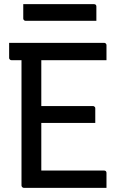

<svg xmlns="http://www.w3.org/2000/svg" viewBox="-20 -907 590 927"><path d="M24.1 -700H483.1Q486.7 -700 488.9 -698.5Q491 -697 492.6 -694.5Q494.1 -692 494.1 -689Q494.1 -668.9 494.1 -652.9Q494.1 -636.9 494.1 -616.5H35.1Q32.1 -616.5 29.6 -618Q27.1 -619.5 25.6 -622Q24.1 -624.5 24.1 -627.5Q24.1 -647.7 24.1 -663.9Q24.1 -680 24.1 -700ZM137.4 -394.9H429Q432 -394.9 434.5 -393.4Q437 -391.8 438.5 -389.6Q440 -387.5 440 -383.9Q440 -370.9 440 -359.1Q440 -347.4 440 -336.7Q440 -325.9 440 -313.5H137.4ZM94.9 0Q92.9 0 90.8 -1Q88.8 -2 87.3 -3.5Q85.8 -5 84.8 -7Q83.8 -9 83.8 -11Q83.8 -59.1 83.8 -119Q83.8 -178.9 83.8 -246.3Q83.8 -313.7 83.8 -384.1Q83.8 -454.5 83.8 -524.5Q83.8 -594.6 83.8 -659.3H185.7L179.4 -642.9Q179.4 -622 179.4 -600.1Q179.4 -578.1 179.4 -554.7Q179.4 -501.9 179.4 -442.9Q179.4 -384 179.4 -323.1Q179.4 -262.2 179.4 -201.3Q179.4 -140.4 179.4 -83.5H483.1Q488.1 -83.5 491.1 -80.5Q494.1 -77.5 494.1 -72.5Q494.1 -53.6 494.1 -36.3Q494.1 -19 494.1 0ZM92.3 -886.9H434.2Q439.3 -886.9 442.3 -883.9Q445.3 -880.9 445.3 -875.9Q445.3 -858.1 445.3 -841.3Q445.3 -824.4 445.3 -806.6H103.3Q100.3 -806.6 97.8 -808.1Q95.3 -809.6 93.8 -812.1Q92.3 -814.6 92.3 -817.6Q92.3 -835.4 92.3 -852.3Q92.3 -869.1 92.3 -886.9Z"/></svg>

Font: Recursive Sans Linear Light
Style: Regular
Weight: 300
Version: Version 1.085